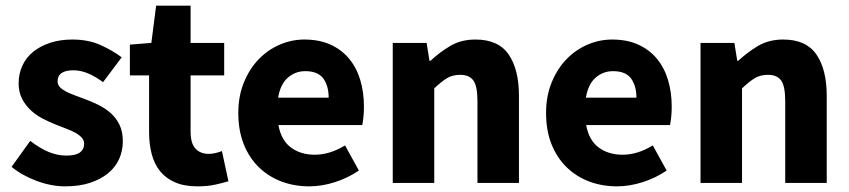

<svg xmlns="http://www.w3.org/2000/svg" viewBox="-20 -648 3008 680"><path d="M211 12Q162 12 110.5 -7Q59 -26 21 -57L87 -149Q121 -123 152 -110Q183 -97 215 -97Q248 -97 263 -108Q278 -119 278 -139Q278 -151 269.5 -160.5Q261 -170 246.5 -178Q232 -186 214 -192.5Q196 -199 177 -207Q154 -216 131 -228Q108 -240 89 -257.5Q70 -275 58 -298.5Q46 -322 46 -353Q46 -387 59.5 -416Q73 -445 98 -465Q123 -485 158 -496.5Q193 -508 236 -508Q293 -508 336 -488.5Q379 -469 411 -445L345 -357Q318 -377 292 -388Q266 -399 240 -399Q184 -399 184 -360Q184 -348 192 -339.5Q200 -331 213.5 -324Q227 -317 244.5 -310.5Q262 -304 281 -297Q305 -288 328.5 -276.5Q352 -265 371.5 -248Q391 -231 403 -206.5Q415 -182 415 -148Q415 -114 402 -85Q389 -56 363 -34.5Q337 -13 299 -0.5Q261 12 211 12Z M679 12Q633 12 600.5 -2Q568 -16 547.5 -41Q527 -66 517.5 -101.5Q508 -137 508 -180V-381H440V-490L516 -496L533 -628H655V-496H774V-381H655V-182Q655 -140 672.5 -121.5Q690 -103 719 -103Q731 -103 743.5 -106Q756 -109 766 -113L789 -6Q769 0 742 6Q715 12 679 12Z M1075 12Q1022 12 976 -5.5Q930 -23 896 -56.5Q862 -90 843 -138Q824 -186 824 -248Q824 -308 844 -356.5Q864 -405 896.5 -438.5Q929 -472 971 -490Q1013 -508 1058 -508Q1111 -508 1150.5 -490Q1190 -472 1216.5 -440Q1243 -408 1256 -364.5Q1269 -321 1269 -270Q1269 -250 1267 -232Q1265 -214 1263 -205H966Q976 -151 1010.5 -125.5Q1045 -100 1095 -100Q1148 -100 1202 -133L1251 -44Q1213 -18 1166.5 -3Q1120 12 1075 12ZM965 -302H1144Q1144 -344 1125 -370Q1106 -396 1061 -396Q1026 -396 999.5 -373Q973 -350 965 -302Z M1371 0V-496H1491L1501 -433H1505Q1537 -463 1575 -485.5Q1613 -508 1664 -508Q1745 -508 1781.5 -455Q1818 -402 1818 -308V0H1671V-289Q1671 -343 1656.5 -363Q1642 -383 1610 -383Q1582 -383 1562 -370.5Q1542 -358 1518 -335V0Z M2165 12Q2112 12 2066 -5.5Q2020 -23 1986 -56.5Q1952 -90 1933 -138Q1914 -186 1914 -248Q1914 -308 1934 -356.5Q1954 -405 1986.5 -438.5Q2019 -472 2061 -490Q2103 -508 2148 -508Q2201 -508 2240.5 -490Q2280 -472 2306.5 -440Q2333 -408 2346 -364.5Q2359 -321 2359 -270Q2359 -250 2357 -232Q2355 -214 2353 -205H2056Q2066 -151 2100.5 -125.5Q2135 -100 2185 -100Q2238 -100 2292 -133L2341 -44Q2303 -18 2256.5 -3Q2210 12 2165 12ZM2055 -302H2234Q2234 -344 2215 -370Q2196 -396 2151 -396Q2116 -396 2089.5 -373Q2063 -350 2055 -302Z M2461 0V-496H2581L2591 -433H2595Q2627 -463 2665 -485.5Q2703 -508 2754 -508Q2835 -508 2871.5 -455Q2908 -402 2908 -308V0H2761V-289Q2761 -343 2746.5 -363Q2732 -383 2700 -383Q2672 -383 2652 -370.5Q2632 -358 2608 -335V0Z"/></svg>

Font: hySource Sans Pro
Style: Bold
Weight: 700
Designer: Paul D. Hunt
Foundry: Adobe Systems Incorporated
Version: Version 2.021;PS 2.000;hotconv 1.0.86;makeotf.lib2.5.63406